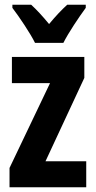

<svg xmlns="http://www.w3.org/2000/svg" viewBox="-20 -786 401 806"><path d="M127 -606H246C267 -648 312 -715 340 -753V-766H262C237 -743 216 -721 186 -685C159 -718 133 -746 111 -766H32V-753C61 -715 108 -645 127 -606ZM342 0V-109H171L334 -459V-547H30V-437H190L20 -81V0Z"/></svg>

Font: Noto Sans Ethiopic ExtraCondensed
Style: Bold
Weight: 700
Width: 2
Designer: Monotype Design Team
Foundry: Monotype Imaging Inc.
Version: Version 2.102